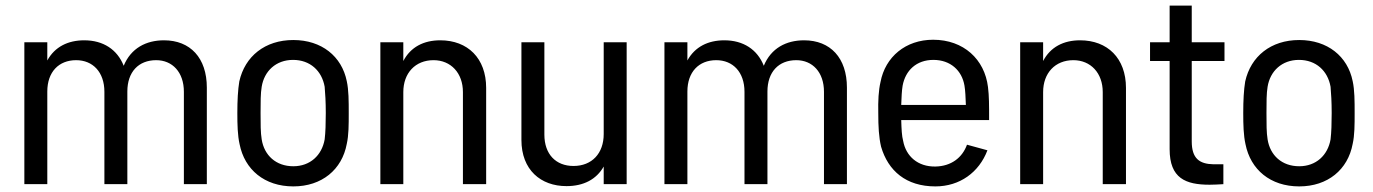

<svg xmlns="http://www.w3.org/2000/svg" viewBox="-20 -658 4906 686"><path d="M637 -330V0H719V-345C719 -451 660 -514 566 -514C502 -514 448 -486 422 -423C399 -481 349 -514 281 -514C223 -514 176 -491 149 -442V-507H67V0H149V-331C149 -401 190 -443 252 -443C312 -443 353 -400 353 -330V0H435V-331C435 -401 475 -443 538 -443C596 -443 637 -400 637 -330Z M1028 8C1130 8 1202 -52 1219 -144C1226 -175 1226 -212 1226 -254C1226 -297 1226 -336 1219 -368C1201 -457 1129 -515 1028 -515C927 -515 855 -457 835 -367C830 -337 828 -299 828 -254C828 -212 829 -174 836 -143C854 -52 925 8 1028 8ZM911 -254C911 -292 911 -325 915 -348C924 -404 966 -444 1027 -444C1088 -444 1130 -405 1140 -348C1142 -325 1144 -294 1144 -254C1144 -218 1143 -185 1140 -160C1130 -103 1088 -64 1028 -64C966 -64 924 -103 915 -160C911 -184 911 -216 911 -254Z M1339 0H1421V-329C1421 -397 1464 -443 1529 -443C1591 -443 1634 -397 1634 -329V0H1717V-344C1717 -450 1651 -514 1553 -514C1494 -514 1447 -490 1421 -440V-507H1339Z M2004 7C2065 7 2111 -17 2137 -63V0H2219V-507H2137V-179C2137 -110 2095 -65 2029 -65C1966 -65 1925 -107 1925 -177V-507H1843V-158C1843 -51 1912 7 2004 7Z M2924 -330V0H3006V-345C3006 -451 2947 -514 2853 -514C2789 -514 2735 -486 2709 -423C2686 -481 2636 -514 2568 -514C2510 -514 2463 -491 2436 -442V-507H2354V0H2436V-331C2436 -401 2477 -443 2539 -443C2599 -443 2640 -400 2640 -330V0H2722V-331C2722 -401 2762 -443 2825 -443C2883 -443 2924 -400 2924 -330Z M3322 8C3409 8 3478 -42 3508 -121L3435 -141C3418 -94 3378 -64 3322 -63C3259 -62 3217 -100 3207 -154C3202 -172 3201 -197 3200 -229H3514C3514 -283 3514 -315 3510 -347C3498 -446 3423 -516 3314 -516C3216 -516 3143 -455 3126 -365C3119 -335 3117 -298 3118 -254C3118 -206 3120 -168 3128 -134C3153 -48 3217 8 3322 8ZM3200 -283C3201 -311 3202 -334 3205 -352C3215 -406 3254 -444 3315 -444C3376 -444 3417 -406 3426 -352C3429 -335 3430 -309 3431 -283Z M3625 0H3707V-329C3707 -397 3750 -443 3815 -443C3877 -443 3920 -397 3920 -329V0H4003V-344C4003 -450 3937 -514 3839 -514C3780 -514 3733 -490 3707 -440V-507H3625Z M4302 2C4318 2 4333 1 4351 0V-71H4316C4265 -72 4238 -92 4238 -153V-440H4355V-507H4238V-638H4159V-507H4089V-440H4159V-125C4159 -21 4216 2 4302 2Z M4622 8C4724 8 4796 -52 4813 -144C4820 -175 4820 -212 4820 -254C4820 -297 4820 -336 4813 -368C4795 -457 4723 -515 4622 -515C4521 -515 4449 -457 4429 -367C4424 -337 4422 -299 4422 -254C4422 -212 4423 -174 4430 -143C4448 -52 4519 8 4622 8ZM4505 -254C4505 -292 4505 -325 4509 -348C4518 -404 4560 -444 4621 -444C4682 -444 4724 -405 4734 -348C4736 -325 4738 -294 4738 -254C4738 -218 4737 -185 4734 -160C4724 -103 4682 -64 4622 -64C4560 -64 4518 -103 4509 -160C4505 -184 4505 -216 4505 -254Z"/></svg>

Font: Vanilla Cream Book
Style: Regular
Weight: 400
Designer: Jeremy Tribby, Jinavaṁso
Foundry: Tribby Type
Version: Version 1.422;Glyphs 3.1.2 (3151)